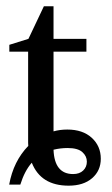

<svg xmlns="http://www.w3.org/2000/svg" viewBox="-20 -583 357 613"><path d="M150.9 -163.6Q171.4 -169.4 194.8 -169.4Q244.1 -169.4 272.9 -143.1Q301.8 -116.7 301.8 -76.2Q301.8 -38.1 274.2 -14.2Q246.6 9.8 199.2 9.8Q110.4 9.8 81.5 -63.5Q58.6 -37.6 44.9 6.3H9.3Q22.9 -68.4 70.3 -117.2L69.8 -127V-418H9.8V-439.9L70.8 -459L120.1 -563H150.9V-459H255.9V-418H150.9ZM257.3 -66.9Q257.3 -84.5 242.9 -97.4Q228.5 -110.4 195.8 -110.4Q173.3 -110.4 150.9 -105Q153.8 -27.3 213.4 -27.3Q233.9 -27.3 245.6 -38.6Q257.3 -49.8 257.3 -66.9Z"/></svg>

Font: Liberation Serif
Style: Regular
Weight: 400
Designer: Steve Matteson
Foundry: Ascender Corporation
Version: Version 2.1.5